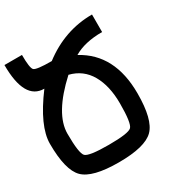

<svg xmlns="http://www.w3.org/2000/svg" viewBox="-196 -1031 1142 1187"><g transform="rotate(-30 375.0 -437.5)"><path d="M0 -312.5Q0 -437.5 140.6 -625Q0 -625 0 -875H125Q125 -781.2 140.6 -765.6Q156.2 -750 265.6 -750Q429.7 -875 625 -875V-750Q500 -750 421.9 -703.1Q625 -593.8 625 -312.5Q625 -125 562.5 -62.5Q500 0 312.5 0Q125 0 62.5 -62.5Q0 -125 0 -312.5ZM125 -312.5Q125 -171.9 148.4 -148.4Q171.9 -125 312.5 -125Q453.1 -125 476.6 -148.4Q500 -171.9 500 -312.5Q500 -437.5 453.1 -519.5Q406.2 -601.6 312.5 -625Q125 -453.1 125 -312.5Z"/></g></svg>

Font: CraftyPE
Style: Regular
Weight: 400
Designer: Erek Butcher
Foundry: Haunted Coop
Version: Version 0.018;April 4, 2024;FontCreator 15.0.0.2962 64-bit